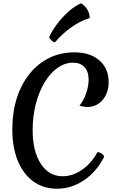

<svg xmlns="http://www.w3.org/2000/svg" viewBox="-20 -1125 727 1170"><path d="M574 -198Q589 -197 601.5 -187.5Q614 -178 614 -168Q567 -77 491 -26Q415 25 327 25Q244 25 183 -19.5Q122 -64 88.5 -145Q55 -226 55 -337Q55 -441 82.5 -527Q110 -613 160.5 -675.5Q211 -738 280 -772Q349 -806 433 -806Q529 -806 585.5 -757Q642 -708 642 -624Q642 -558 605 -515.5Q568 -473 511 -473Q493 -473 464 -481Q488 -509 504 -554Q520 -599 520 -639Q520 -689 495 -716Q470 -743 425 -743Q375 -743 330 -711Q285 -679 251 -622Q217 -565 198 -490.5Q179 -416 179 -332Q179 -203 228.5 -127Q278 -51 362 -51Q423 -51 480 -90.5Q537 -130 574 -198ZM280 -900Q296 -936 327 -977.5Q358 -1019 397 -1054Q436 -1089 474 -1105Q482 -1100 494 -1089.5Q506 -1079 515.5 -1061Q525 -1043 527 -1015Q483 -1002 442.5 -977Q402 -952 369 -922.5Q336 -893 315 -867Q302 -870 292 -879.5Q282 -889 280 -900Z"/></svg>

Font: Merienda Medium
Style: Regular
Weight: 500
Designer: Eduardo Rodriguez Tunni
Foundry: Eduardo Rodriguez Tunni
Version: Version 2.001; ttfautohint (v1.8.4.7-5d5b)